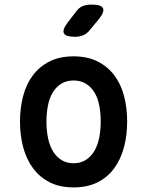

<svg xmlns="http://www.w3.org/2000/svg" viewBox="-20 -805 640 835"><path d="M300 10Q240 10 196.5 -12Q153 -34 124 -73Q95 -112 81 -164Q67 -216 67 -276Q67 -335 80.5 -387Q94 -439 123 -477.5Q152 -516 196 -538Q240 -560 300 -560Q360 -560 404 -538Q448 -516 477 -477.5Q506 -439 519.5 -387.5Q533 -336 533 -276Q533 -216 519 -164Q505 -112 476.5 -73Q448 -34 404 -12Q360 10 300 10ZM300 -95Q330 -95 352.5 -109Q375 -123 389.5 -147Q404 -171 411 -204Q418 -237 418 -276Q418 -314 411.5 -347Q405 -380 390.5 -403.5Q376 -427 353.5 -441Q331 -455 300 -455Q269 -455 246.5 -441Q224 -427 209.5 -403Q195 -379 188.5 -346Q182 -313 182 -275Q182 -237 189 -204Q196 -171 210.5 -147Q225 -123 247.5 -109Q270 -95 300 -95ZM372 -676Q359 -659 342.5 -652Q326 -645 306 -645Q266 -645 258 -660Q250 -675 275 -708L309 -752Q323 -772 339.5 -778.5Q356 -785 379 -785Q421 -785 428 -769Q435 -753 410 -722Z"/></svg>

Font: Maple Mono NL SemiBold
Style: Regular
Weight: 600
Monospace: yes
Designer: subframe7536
Version: Version 7.000